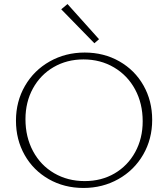

<svg xmlns="http://www.w3.org/2000/svg" viewBox="-20 -924 832 950"><path d="M283 -878 314 -904 470 -730 447 -710ZM59 -327Q59 -422 103.5 -499Q148 -576 226 -620Q304 -664 399 -664Q494 -664 570.5 -620.5Q647 -577 690 -501Q733 -425 733 -331Q733 -236 688.5 -159Q644 -82 566 -38Q488 6 393 6Q298 6 221.5 -37.5Q145 -81 102 -157Q59 -233 59 -327ZM686 -324Q686 -412 648.5 -481.5Q611 -551 544 -590.5Q477 -630 393 -630Q311 -630 245.5 -592Q180 -554 143 -486.5Q106 -419 106 -334Q106 -246 143.5 -176Q181 -106 248 -67Q315 -28 399 -28Q482 -28 547 -66Q612 -104 649 -171.5Q686 -239 686 -324Z"/></svg>

Font: Ysabeau Infant Light
Style: Regular
Weight: 300
Designer: Christian Thalmann (Catharsis Fonts)
Version: Version 0.003